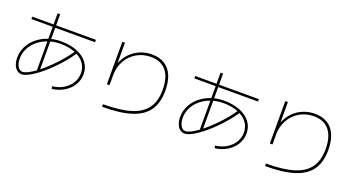

<svg xmlns="http://www.w3.org/2000/svg" viewBox="-48 -1414 3845 2076"><g transform="rotate(20 1875.0 -376.0)"><path d="M102.5 -643.6H347.7V-771.5H377V-643.6H835V-616.2H377V-486.8Q429.2 -500 487.3 -500Q592.3 -500 671.4 -468.8Q750.5 -437.5 793.7 -380.6Q836.9 -323.7 836.9 -248Q836.9 -181.2 802.2 -123.5Q767.6 -65.9 706.1 -28.6Q644.5 8.8 566.4 18.6L561.5 -9.8Q632.8 -18.1 688.5 -51.5Q744.1 -85 775.4 -136.2Q806.6 -187.5 806.6 -248Q806.6 -307.1 776.1 -353.8Q745.6 -400.4 689 -430.2Q620.1 -329.1 525.9 -233.4Q431.6 -137.7 343.5 -78.1Q255.4 -18.6 204.1 -18.6Q174.3 -18.6 150.6 -38.1Q127 -57.6 113.8 -92.8Q100.6 -127.9 100.6 -172.9Q100.6 -242.2 131.8 -303.2Q163.1 -364.3 219 -409.7Q274.9 -455.1 347.7 -478.5V-616.2H102.5ZM206.1 -46.9Q229.5 -46.9 266.4 -64.9Q303.2 -83 347.7 -115.2V-448.7Q283.2 -425.8 233.9 -384.8Q184.6 -343.8 157.2 -289.1Q129.9 -234.4 129.9 -172.9Q129.9 -136.2 139.6 -107.7Q149.4 -79.1 166.7 -63Q184.1 -46.9 206.1 -46.9ZM662.1 -442.9Q587.4 -472.7 490.2 -472.7Q433.1 -472.7 377 -458V-137.7Q452.1 -197.3 529.1 -278.8Q606 -360.4 662.1 -442.9Z M1698.2 -382.8Q1698.2 -523.9 1636.7 -598.9Q1575.2 -673.8 1459 -673.8Q1369.6 -673.8 1296.6 -631.3Q1223.6 -588.9 1182.1 -514.2Q1140.6 -439.5 1140.6 -347.7V-233.4H1110.4V-721.7H1140.6V-484.9Q1165.5 -550.3 1212.6 -599.6Q1259.8 -648.9 1323.7 -676Q1387.7 -703.1 1460.9 -703.1Q1546.4 -703.1 1606.4 -666Q1666.5 -628.9 1697.5 -557.1Q1728.5 -485.4 1728.5 -382.8Q1728.5 -242.7 1668 -155.8Q1607.4 -68.8 1479.5 -27.6Q1351.6 13.7 1145.5 13.7L1144.5 -15.6Q1342.3 -15.6 1463.4 -53.5Q1584.5 -91.3 1641.4 -171.6Q1698.2 -252 1698.2 -382.8Z M1977.5 -643.6H2222.7V-771.5H2252V-643.6H2710V-616.2H2252V-486.8Q2304.2 -500 2362.3 -500Q2467.3 -500 2546.4 -468.8Q2625.5 -437.5 2668.7 -380.6Q2711.9 -323.7 2711.9 -248Q2711.9 -181.2 2677.2 -123.5Q2642.6 -65.9 2581.1 -28.6Q2519.5 8.8 2441.4 18.6L2436.5 -9.8Q2507.8 -18.1 2563.5 -51.5Q2619.1 -85 2650.4 -136.2Q2681.6 -187.5 2681.6 -248Q2681.6 -307.1 2651.1 -353.8Q2620.6 -400.4 2564 -430.2Q2495.1 -329.1 2400.9 -233.4Q2306.6 -137.7 2218.5 -78.1Q2130.4 -18.6 2079.1 -18.6Q2049.3 -18.6 2025.6 -38.1Q2002 -57.6 1988.8 -92.8Q1975.6 -127.9 1975.6 -172.9Q1975.6 -242.2 2006.8 -303.2Q2038.1 -364.3 2094 -409.7Q2149.9 -455.1 2222.7 -478.5V-616.2H1977.5ZM2081.1 -46.9Q2104.5 -46.9 2141.4 -64.9Q2178.2 -83 2222.7 -115.2V-448.7Q2158.2 -425.8 2108.9 -384.8Q2059.6 -343.8 2032.2 -289.1Q2004.9 -234.4 2004.9 -172.9Q2004.9 -136.2 2014.6 -107.7Q2024.4 -79.1 2041.7 -63Q2059.1 -46.9 2081.1 -46.9ZM2537.1 -442.9Q2462.4 -472.7 2365.2 -472.7Q2308.1 -472.7 2252 -458V-137.7Q2327.1 -197.3 2404.1 -278.8Q2481 -360.4 2537.1 -442.9Z M3573.2 -382.8Q3573.2 -523.9 3511.7 -598.9Q3450.2 -673.8 3334 -673.8Q3244.6 -673.8 3171.6 -631.3Q3098.6 -588.9 3057.1 -514.2Q3015.6 -439.5 3015.6 -347.7V-233.4H2985.4V-721.7H3015.6V-484.9Q3040.5 -550.3 3087.6 -599.6Q3134.8 -648.9 3198.7 -676Q3262.7 -703.1 3335.9 -703.1Q3421.4 -703.1 3481.4 -666Q3541.5 -628.9 3572.5 -557.1Q3603.5 -485.4 3603.5 -382.8Q3603.5 -242.7 3543 -155.8Q3482.4 -68.8 3354.5 -27.6Q3226.6 13.7 3020.5 13.7L3019.5 -15.6Q3217.3 -15.6 3338.4 -53.5Q3459.5 -91.3 3516.4 -171.6Q3573.2 -252 3573.2 -382.8Z"/></g></svg>

Font: Pretendard JP Thin
Style: Regular
Weight: 100
Designer: Base glyphs from Inter by Rasmus Andersson; Hangeul glyphs from Noto Sans CJK(Source Han Sans) by Jang Soo-young and Kan
Foundry: Kil Hyung-jin
Version: Version 1.309